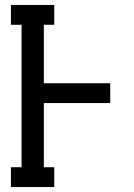

<svg xmlns="http://www.w3.org/2000/svg" viewBox="-20 -755 540 775"><path d="M24 0V-80H67V-655H24V-735H199V-655H157V-419H425V-339H157V-80H199V0Z"/></svg>

Font: Iosevka Curly Slab Medium
Style: Regular
Weight: 500
Monospace: yes
Designer: Belleve Invis
Foundry: Belleve Invis
Version: Version 22.1.2; ttfautohint (v1.8.4)